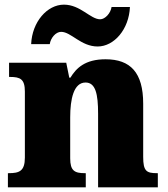

<svg xmlns="http://www.w3.org/2000/svg" viewBox="-20 -806 723 826"><path d="M400 -606C471 -606 535 -680 539 -776H460C456 -749 432 -723 411 -723C369 -723 326 -786 255 -786C183 -786 118 -712 114 -616H194C198 -643 220 -669 243 -669C286 -669 328 -606 400 -606ZM14 0H349V-61H345C301 -61 282 -71 282 -125V-301C282 -380 297 -451 348 -451C391 -451 402 -402 402 -317V0H659V-61H655C610 -61 596 -70 596 -131V-360C596 -494 541 -551 434 -551C346 -551 308 -513 283 -472H278L265 -536H19V-475H23C67 -475 87 -466 87 -412V-128C87 -70 63 -61 18 -61H14Z"/></svg>

Font: Noto Serif Thai Black
Style: Regular
Weight: 900
Designer: Monotype Design Team
Foundry: Monotype Imaging Inc.
Version: Version 2.002